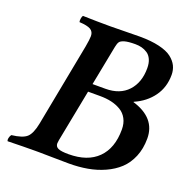

<svg xmlns="http://www.w3.org/2000/svg" viewBox="-118 -756 841 868"><g transform="rotate(20 302.0 -322.5)"><path d="M333 -333H274.9L226.1 -82Q224.1 -70.3 224.1 -65.9Q224.1 -50.3 238.3 -43.7Q252.4 -37.1 288.1 -37.1Q379.4 -37.1 428.2 -85.7Q477.1 -134.3 477.1 -224.1Q477.1 -253.9 465.3 -275.6Q453.6 -297.4 432.9 -309.6Q412.1 -321.8 387.5 -327.4Q362.8 -333 333 -333ZM319.8 -564.9 282.2 -372.1H344.2Q413.6 -372.1 451.9 -413.6Q490.2 -455.1 490.2 -523.9Q490.2 -548.3 482.4 -565.7Q474.6 -583 461.2 -591.8Q447.8 -600.6 433.6 -604.2Q419.4 -607.9 402.8 -607.9Q368.7 -607.9 351.3 -602.8Q334 -597.7 328.6 -589.8Q323.2 -582 319.8 -564.9ZM268.1 -645Q285.2 -645 336.4 -646Q387.7 -647 410.2 -647Q464.4 -647 503.7 -637.7Q543 -628.4 564 -612.1Q585 -595.7 594.5 -576.2Q604 -556.6 604 -533.2Q604 -473.6 572 -429.2Q540 -384.8 484.9 -360.8L483.9 -358.9Q599.1 -324.2 599.1 -225.1Q599.1 -176.3 582.8 -137.2Q566.4 -98.1 538.8 -72.5Q511.2 -46.9 473.1 -29.8Q435.1 -12.7 393.3 -5.4Q351.6 2 305.2 2Q272.9 2 226.1 1Q179.2 0 159.2 0H142.1Q89.8 0 9.8 2Q6.3 -3.4 8.8 -13.9Q11.2 -24.4 16.1 -29.8Q68.4 -35.6 88.4 -53.7Q108.4 -71.8 118.2 -122.1L194.8 -522Q201.2 -557.6 201.2 -573.2Q201.2 -594.2 185.3 -603.8Q169.4 -613.3 130.9 -615.2Q128.9 -623 130.9 -633.3Q132.8 -643.6 136.2 -647Q204.6 -645 268.1 -645Z"/></g></svg>

Font: Common Serif SemiBold
Style: Italic
Weight: 600
Italic angle: -12°
Designer: Philipp H. Poll, Khaled Hosny
Foundry: Stefan Peev, Context Ltd.
Version: Version 1.026